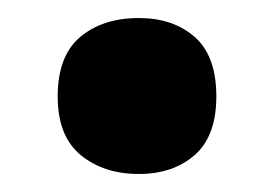

<svg xmlns="http://www.w3.org/2000/svg" viewBox="-20 -181 304 213"><path d="M44 -74Q44 -30 69.5 -9Q95 12 134 12Q172 12 196 -9Q220 -30 220 -74Q220 -119 196 -140Q172 -161 134 -161Q94 -161 69 -140Q44 -119 44 -74Z"/></svg>

Font: Noto Sans Display SemiCondensed Extra
Style: Regular
Weight: 800
Width: 4
Designer: Monotype Design Team
Foundry: Monotype Imaging Inc.
Version: Version 1.900